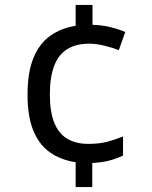

<svg xmlns="http://www.w3.org/2000/svg" viewBox="-20 -810 612 774"><path d="M353 -710Q391 -709 425.5 -700.5Q460 -692 485 -681L459 -608Q433 -618 400 -626Q367 -634 340 -634Q286 -634 250.5 -611.5Q215 -589 198 -543.5Q181 -498 181 -429Q181 -360 198.5 -316Q216 -272 250.5 -251Q285 -230 336 -230Q380 -230 412.5 -238.5Q445 -247 476 -260V-183Q449 -170 420 -162.5Q391 -155 352 -153V-56H285V-156Q226 -165 182.5 -195Q139 -225 115 -282Q91 -339 91 -428Q91 -519 115 -577Q139 -635 183 -666Q227 -697 285 -706V-790H353Z"/></svg>

Font: Noto Sans Malayalam UI
Style: Regular
Weight: 400
Designer: Jelle Bosma - Monotype Design Team
Foundry: Monotype Imaging Inc.
Version: Version 2.104